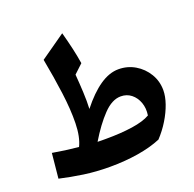

<svg xmlns="http://www.w3.org/2000/svg" viewBox="-137 -925 1087 1077"><g transform="rotate(-20 406.5 -386.0)"><path d="M570.8 -486.3Q624.5 -486.3 669.2 -460Q713.9 -433.6 741 -388.9Q768.1 -344.2 768.1 -290Q768.1 -253.4 752.9 -209.7Q737.8 -166 710.7 -121.6Q683.6 -77.1 647.5 -38.6Q586.9 -13.2 508.3 -0.5Q429.7 12.2 339.8 12.2Q258.8 12.2 184.8 1.5Q110.8 -9.3 45.4 -24.4L60.1 -172.9Q96.2 -166.5 135.5 -161.1Q174.8 -155.8 214.8 -151.9Q239.7 -202.6 241.5 -284.2Q243.2 -365.7 229.7 -467.3Q216.3 -568.8 195.3 -679.2L344.2 -783.7Q359.9 -725.6 370.1 -680.7Q380.4 -635.7 387.7 -589.4L335 -540Q339.4 -485.8 342 -431.9Q344.7 -377.9 342.3 -332.5Q401.9 -408.2 459 -447.3Q516.1 -486.3 570.8 -486.3ZM530.8 -338.9Q478.5 -338.9 426.3 -284.2Q374 -229.5 322.3 -143.6Q335.4 -143.1 348.4 -143.1Q361.3 -143.1 373.5 -143.1Q460.9 -143.1 530.5 -153.3Q600.1 -163.6 638.2 -186Q644.5 -227.5 632.1 -262.2Q619.6 -296.9 593.3 -317.9Q566.9 -338.9 530.8 -338.9Z"/></g></svg>

Font: Pinar-FD Bold
Style: Regular
Weight: 700
Designer: Amin Abedi
Version: Version 3.000